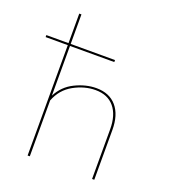

<svg xmlns="http://www.w3.org/2000/svg" viewBox="-147 -808 802 904"><g transform="rotate(20 254.0 -355.5)"><path d="M429 -249V0H418V-249Q418 -320 385 -359.5Q352 -399 291 -399Q236 -399 182.5 -369.5Q129 -340 106 -280V0H95V-553H-16V-563H95V-711H106V-563H328V-553H106V-304Q133 -357 186 -383Q239 -409 292 -409Q357 -409 393 -367Q429 -325 429 -249Z"/></g></svg>

Font: Ysabeau Infant Hairline
Style: Regular
Weight: 100
Designer: Christian Thalmann (Catharsis Fonts)
Version: Version 0.003